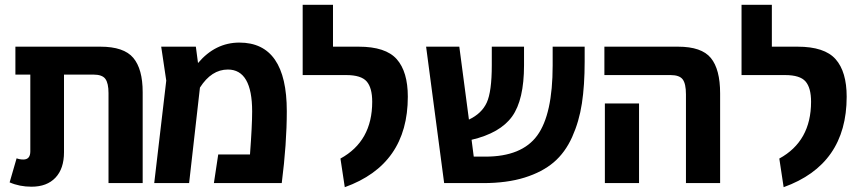

<svg xmlns="http://www.w3.org/2000/svg" viewBox="-20 -761 3582 798"><path d="M397 -567Q495 -567 534 -520.5Q573 -474 573 -378V0H431V-374Q431 -415 418 -433Q405 -451 368 -451H246V-128Q246 -60 210.5 -22.5Q175 15 111 15Q61 15 20 -3L49 -103Q62 -98 77 -98Q106 -98 106 -132V-451H44V-567Z M975 -584Q1172 -584 1172 -299Q1172 -164 1151 0H869L887 -119H1019Q1028 -239 1028 -298Q1028 -472 927 -472Q859 -472 811 -397L766 0H621L671 -426L650 -567H794L803 -499Q875 -584 975 -584Z M1413 17 1395 -102Q1527 -174 1527 -338Q1527 -396 1504 -422.5Q1481 -449 1419 -449H1238V-741H1364V-567H1471Q1583 -567 1629 -515Q1675 -463 1675 -359Q1675 -77 1413 17Z M2277 -567H2410V-505Q2410 -406 2398.5 -331Q2387 -256 2358 -191.5Q2329 -127 2281.5 -86.5Q2234 -46 2160.5 -23Q2087 0 1988 0H1826L1751 -567H1889L1929 -264Q1982 -289 2003 -334.5Q2024 -380 2024 -490V-567H2158V-490Q2158 -346 2108.5 -277Q2059 -208 1940 -180L1949 -110H1997Q2149 -110 2213 -198Q2277 -286 2277 -489Z M2831 0V-369Q2831 -413 2817.5 -431Q2804 -449 2767 -449H2492V-567H2798Q2896 -567 2934.5 -520Q2973 -473 2973 -373V0ZM2494 0V-331H2636V0Z M3237 17 3219 -102Q3351 -174 3351 -338Q3351 -396 3328 -422.5Q3305 -449 3243 -449H3062V-741H3188V-567H3295Q3407 -567 3453 -515Q3499 -463 3499 -359Q3499 -77 3237 17Z"/></svg>

Font: FiraGO SemiBold
Style: Regular
Weight: 600
Designer: bBox Type
Foundry: bBox Type GmbH
Version: Version 1.001;PS 001.001;hotconv 1.0.88;makeotf.lib2.5.64775